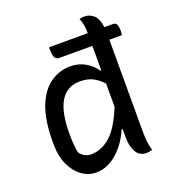

<svg xmlns="http://www.w3.org/2000/svg" viewBox="-139 -862 878 978"><g transform="rotate(-20 300.0 -373.0)"><path d="M275 -543Q319 -543 355.5 -522Q392 -501 411 -470H417V-602H240Q221 -602 214 -615.5Q207 -629 207 -660V-671H417Q417 -698 413.5 -716.5Q410 -735 402 -753Q410 -755 416.5 -756Q423 -757 430 -757Q457 -757 479 -738Q501 -719 507 -671H553Q568 -671 573.5 -659.5Q579 -648 579 -625Q579 -620 578.5 -613.5Q578 -607 577 -602H509V-100Q509 -67 512 -46Q515 -25 522 0Q514 2 506 3.5Q498 5 490 5Q453 5 435 -26Q417 -57 417 -105V-151H411Q392 -105 361.5 -68Q331 -31 294 -10Q257 11 218 11Q173 11 137.5 -15.5Q102 -42 81 -88.5Q60 -135 60 -195V-214Q60 -329 88.5 -401.5Q117 -474 166 -508.5Q215 -543 275 -543ZM162 -118Q185 -85 223 -85Q278 -85 326.5 -126.5Q375 -168 417 -272V-398Q389 -428 361 -441Q333 -454 294 -454Q154 -454 154 -223V-214Q154 -186 156 -163.5Q158 -141 162 -118Z"/></g></svg>

Font: Recursive Sn Csl St
Style: Regular
Weight: 400
Version: Version 1.079;hotconv 1.0.112;makeotfexe 2.5.65598; ttfautoh